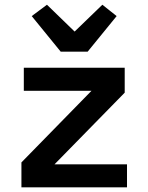

<svg xmlns="http://www.w3.org/2000/svg" viewBox="-20 -808 640 828"><path d="M527.7 0V-99.4H215.2L517.8 -408.4V-516H82.7V-416.5H374.6L72.4 -107.6V0ZM116.8 -738.6 241.8 -585.2H358L483 -738.6L421.5 -787.6L301.8 -671.9L182.5 -787.6Z"/></svg>

Font: Margiela Mono SemiBold
Style: Regular
Weight: 600
Designer: Mike Abbink, Paul van der Laan, Pieter van Rosmalen
Foundry: Bold Monday
Version: Version 2.003 2021